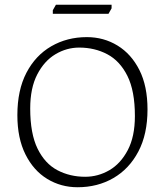

<svg xmlns="http://www.w3.org/2000/svg" viewBox="-20 -777 694 807"><path d="M306 10Q236 10 178.5 -25Q121 -60 87 -128Q53 -196 53 -293Q53 -398 91 -471Q129 -544 195.5 -582.5Q262 -621 345 -621Q416 -621 474 -585.5Q532 -550 566 -482.5Q600 -415 600 -317Q600 -213 561.5 -140Q523 -67 456.5 -28.5Q390 10 306 10ZM338 -34Q392 -34 439.5 -61.5Q487 -89 517 -146Q547 -203 547 -289Q547 -395 515.5 -458Q484 -521 431 -549Q378 -577 313 -577Q260 -577 213 -549Q166 -521 136.5 -464Q107 -407 107 -321Q107 -215 138 -152Q169 -89 221.5 -61.5Q274 -34 338 -34ZM449 -757V-742L436 -719H202V-734L215 -757Z"/></svg>

Font: Ancizar Sans Thin
Style: Regular
Weight: 100
Designer: Cesar Puertas, Viviana Monsalve, Julian Moncada, Julian Prieto, Jose Castro, Mariel Hernandez, Felipe Aragon, Sara Alarc
Version: Version 8.100